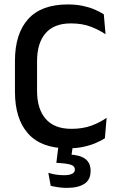

<svg xmlns="http://www.w3.org/2000/svg" viewBox="-20 -672 550 886"><path d="M293 12.5Q170.5 12.5 109.8 -55.5Q49 -123.5 49 -249V-391Q49 -516 109.8 -583.8Q170.5 -651.5 293 -651.5Q330.5 -651.5 361.5 -645Q392.5 -638.5 417 -628Q441.5 -617.5 459 -606L467 -514Q437.5 -534 398.5 -549Q359.5 -564 306.5 -564Q229.5 -564 190.2 -518.5Q151 -473 151 -389.5V-252.5Q151 -169.5 190.8 -123.5Q230.5 -77.5 309.5 -77.5Q361.5 -77.5 401.8 -92.2Q442 -107 472 -128.5L464 -34Q446.5 -22.5 421.2 -11.8Q396 -1 363.8 5.8Q331.5 12.5 293 12.5ZM317.5 -9 306.5 69 265.5 41.5Q274 41 282.5 40.8Q291 40.5 299.5 41Q349.5 43 373.8 61.5Q398 80 398 115V118Q398 157.5 369.5 176.2Q341 195 287.5 195Q267 195 247.8 192Q228.5 189 214 185.5L203 125.5Q218.5 130.5 236.8 133.5Q255 136.5 275 136.5Q299.5 136.5 312.5 130Q325.5 123.5 325.5 111V110Q325.5 95 308.5 88.8Q291.5 82.5 249 80Q244 79.5 242 79.5Q240 79.5 240 79.5L251 -9Z"/></svg>

Font: Anek Gujarati Medium
Style: Regular
Weight: 500
Designer: Mrunmayee Ghaisas (Gujarati), Yesha Goshar (Latin)
Foundry: Ek Type
Version: Version 1.003